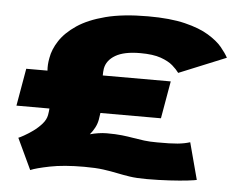

<svg xmlns="http://www.w3.org/2000/svg" viewBox="-50 -743 1037 820"><g transform="rotate(5 468.0 -333.0)"><path d="M108 16 45.5 -117Q51.5 -119 69 -128.8Q86.5 -138.5 107 -153.2Q127.5 -168 143.8 -186.5Q160 -205 163.5 -225Q166 -239 167 -253H25.5L53.5 -413.5H144.5Q143.5 -425.5 144.2 -439Q145 -452.5 148 -468Q154 -505 178.5 -542.5Q203 -580 250 -611.8Q297 -643.5 371.2 -662.8Q445.5 -682 552.5 -682Q648 -682 711.2 -666.5Q774.5 -651 813.2 -627.2Q852 -603.5 872.5 -578.8Q893 -554 903 -535L701.5 -452.5Q691.5 -466.5 673 -482.8Q654.5 -499 621.2 -510.8Q588 -522.5 533 -522.5Q464 -522.5 427 -500.8Q390 -479 383.5 -443Q381.5 -429 381.5 -413.5H673L645 -253H385.5Q383.5 -238 381 -223Q377.5 -205 369 -189Q360.5 -173 348.5 -158.5Q366.5 -163.5 384.8 -166.2Q403 -169 421 -169Q459 -169 485.8 -166Q512.5 -163 535.2 -159Q558 -155 582 -152Q606 -149 637.5 -149Q695 -148.5 725.2 -151.5Q755.5 -154.5 778.5 -162L820.5 -4Q813.5 -2 782.2 1.8Q751 5.5 704.5 8.2Q658 11 606.5 11Q563 11 533.5 6.5Q504 2 477.8 -3.5Q451.5 -9 419 -13.5Q386.5 -18 337 -18Q249 -18 189.8 -6Q130.5 6 108 16Z"/></g></svg>

Font: Anybody UltraExpanded ExtraBold
Style: Italic
Weight: 800
Width: 9
Italic angle: -10°
Designer: Tyler Finck
Foundry: Etcetera Type Company
Version: Version 1.010; ttfautohint (v1.8.3) -l 8 -r 50 -G 200 -x 14 